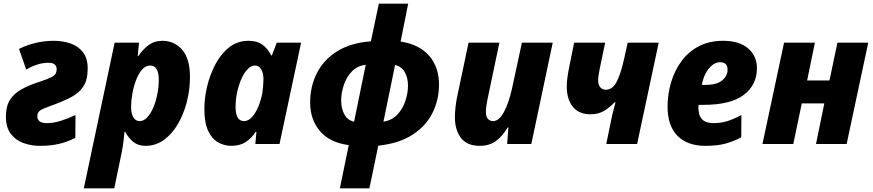

<svg xmlns="http://www.w3.org/2000/svg" viewBox="-20 -780 4729 1040"><path d="M196 10Q148 10 106 -5.5Q64 -21 38 -55.5Q12 -90 12 -149Q12 -204 34 -239Q56 -274 98 -297Q140 -320 200 -339Q240 -352 258.5 -362Q277 -372 282 -382Q287 -392 287 -406Q287 -421 276.5 -430.5Q266 -440 242 -440Q212 -440 181 -430Q150 -420 122 -403L83 -515Q120 -534 169 -546.5Q218 -559 270 -559Q320 -559 362 -544.5Q404 -530 429.5 -497Q455 -464 455 -410Q455 -349 432.5 -313Q410 -277 364 -253Q318 -229 250 -205Q213 -192 197.5 -181.5Q182 -171 182 -150Q182 -134 193.5 -123.5Q205 -113 235 -113Q271 -113 313.5 -127Q356 -141 389 -157L388 -33Q346 -12 301 -1Q256 10 196 10Z M434 240 601 -549H733L726 -476H729Q752 -511 784 -535Q816 -559 859 -559Q924 -559 966.5 -511Q1009 -463 1009 -362Q1009 -294 992 -228Q975 -162 943.5 -108Q912 -54 867.5 -22Q823 10 768 10Q728 10 702 -11.5Q676 -33 658 -66H654Q651 -26 645.5 10Q640 46 629 95L599 240ZM737 -124Q758 -124 777 -144Q796 -164 810 -196.5Q824 -229 832 -269Q840 -309 840 -348Q840 -425 793 -425Q768 -425 748.5 -402Q729 -379 716 -343.5Q703 -308 696.5 -270Q690 -232 690 -201Q690 -166 702 -145Q714 -124 737 -124Z M1233 10Q1194 10 1160.5 -9.5Q1127 -29 1107 -72.5Q1087 -116 1087 -190Q1087 -250 1102.5 -314Q1118 -378 1148 -434Q1178 -490 1222.5 -524.5Q1267 -559 1326 -559Q1373 -559 1402 -537.5Q1431 -516 1449 -480H1453L1479 -549H1611L1494 0H1363L1369 -66H1365Q1343 -32 1311.5 -11Q1280 10 1233 10ZM1302 -124Q1325 -124 1345 -146Q1365 -168 1379.5 -203Q1394 -238 1401 -277Q1407 -316 1407 -351Q1407 -384 1395 -404.5Q1383 -425 1361 -425Q1340 -425 1321 -405Q1302 -385 1287.5 -352.5Q1273 -320 1264.5 -280.5Q1256 -241 1256 -201Q1256 -124 1302 -124Z M1821 240 1869 6Q1765 -8 1712.5 -70.5Q1660 -133 1660 -225Q1660 -312 1696.5 -384Q1733 -456 1806 -502Q1879 -548 1989 -556L2032 -760H2191L2150 -555Q2252 -539 2305 -477.5Q2358 -416 2358 -322Q2358 -240 2323 -169Q2288 -98 2215 -50.5Q2142 -3 2029 9L1981 240ZM1898 -121 1961 -429Q1916 -424 1886.5 -393.5Q1857 -363 1842.5 -320Q1828 -277 1828 -236Q1828 -192 1845.5 -160Q1863 -128 1898 -121ZM2057 -121Q2103 -128 2132.5 -159.5Q2162 -191 2176 -234Q2190 -277 2190 -316Q2190 -358 2172.5 -389Q2155 -420 2120 -428Z M2579 10Q2509 10 2476.5 -33.5Q2444 -77 2444 -144Q2444 -167 2447 -196.5Q2450 -226 2456 -255L2518 -549H2685L2620 -239Q2617 -223 2614.5 -206Q2612 -189 2612 -174Q2612 -148 2623 -136Q2634 -124 2651 -124Q2683 -124 2709.5 -173Q2736 -222 2754 -303L2807 -549H2974L2858 0H2727L2734 -90H2730Q2702 -42 2666 -16Q2630 10 2579 10Z M3264 0 3293 -142Q3298 -166 3304 -187Q3310 -208 3314 -226H3309Q3284 -199 3253 -180Q3222 -161 3178 -161Q3116 -161 3083 -201.5Q3050 -242 3050 -311Q3050 -336 3054 -364Q3058 -392 3065 -426L3090 -549H3258L3229 -410Q3226 -394 3223 -377Q3220 -360 3220 -345Q3220 -320 3231.5 -307Q3243 -294 3262 -294Q3297 -294 3319.5 -335.5Q3342 -377 3362 -467L3380 -549H3548L3431 0Z M3801 10Q3704 10 3650 -44Q3596 -98 3596 -202Q3596 -270 3615 -334Q3634 -398 3671.5 -449Q3709 -500 3765.5 -529.5Q3822 -559 3897 -559Q3984 -559 4032 -518Q4080 -477 4080 -410Q4080 -321 4009.5 -266.5Q3939 -212 3789 -212H3764Q3763 -206 3763 -197Q3763 -113 3843 -113Q3884 -113 3918.5 -123.5Q3953 -134 3996 -157L3995 -36Q3953 -14 3909 -2Q3865 10 3801 10ZM3782 -320H3797Q3864 -320 3892.5 -345Q3921 -370 3921 -402Q3921 -443 3880 -443Q3857 -443 3836.5 -426Q3816 -409 3801.5 -381Q3787 -353 3782 -320Z M4110 0 4227 -549H4394L4352 -344H4473L4516 -549H4683L4566 0H4400L4445 -220H4323L4277 0Z"/></svg>

Font: Noto Sans Disp ExtBd
Style: Italic
Weight: 800
Italic angle: -12°
Designer: Monotype Design Team
Foundry: Monotype Imaging Inc.
Version: Version 2.000;GOOG;noto-source:20170915:90ef993387c0